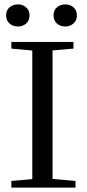

<svg xmlns="http://www.w3.org/2000/svg" viewBox="-20 -854 395 874"><path d="M223.6 -784.2Q223.6 -807.1 239.3 -820.6Q254.9 -834 276.9 -834Q298.8 -834 314.5 -820.6Q330.1 -807.1 330.1 -784.2Q330.1 -760.7 314.5 -747.1Q298.8 -733.4 276.9 -733.4Q254.9 -733.4 239.3 -746.8Q223.6 -760.3 223.6 -784.2ZM61.5 -733.4Q39.1 -733.4 23.4 -747.1Q7.8 -760.7 7.8 -784.2Q7.8 -807.1 23.4 -820.6Q39.1 -834 61.5 -834Q83.5 -834 98.9 -820.6Q114.3 -807.1 114.3 -784.2Q114.3 -760.3 98.9 -746.8Q83.5 -733.4 61.5 -733.4ZM31.7 0V-30.3L127 -38.6V-624L31.7 -632.8V-663.1H314.5V-632.8L219.2 -624.5V-39.6L323.7 -30.3V0Z"/></svg>

Font: Elstob 10pt
Style: Regular
Weight: 400
Designer: Peter S. Baker
Version: Version 1.015